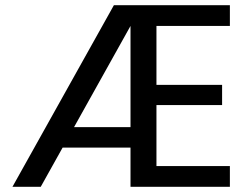

<svg xmlns="http://www.w3.org/2000/svg" viewBox="-20 -720 962 740"><path d="M28 0 419 -700H866V-620H583V-393H836V-315H583V-80H866V0H483V-620L137 0ZM166 -151 208 -230H530V-151Z"/></svg>

Font: DM Sans 16pt Medium
Style: Regular
Weight: 500
Version: Version 4.004;gftools[0.9.30]